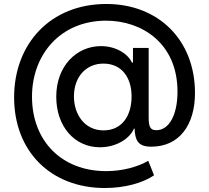

<svg xmlns="http://www.w3.org/2000/svg" viewBox="-20 -739 1052 966"><path d="M508 207C608 207 700 181 755 143L726 70C673 101 595 122 514 122C291 122 141 -29 141 -253C141 -462 282 -635 514 -635C692 -635 873 -523 873 -278C873 -156 828 -84 767 -84C739 -84 728 -97 728 -146V-498H649V-424H644C622 -471 560 -507 488 -507C366 -507 263 -408 263 -252C263 -102 356 2 483 2C558 2 630 -36 654 -92H657C660 -32 675 -1 741 -1C882 -1 961 -110 961 -271C961 -538 777 -719 515 -719C234 -719 51 -519 51 -249C51 22 235 207 508 207ZM352 -254C352 -352 413 -419 500 -419C595 -419 642 -346 642 -254C642 -153 591 -83 501 -83C406 -83 352 -163 352 -254Z"/></svg>

Font: Wafeq Medium
Style: Regular
Weight: 500
Designer: Rasmus Andersson & Azza Alameddine
Foundry: Google & TypeTogether
Version: Version 3.000;January 28, 2025;FontCreator 15.0.0.3014 64-bi